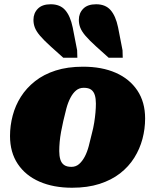

<svg xmlns="http://www.w3.org/2000/svg" viewBox="-20 -867 728 901"><path d="M411 -240Q418 -266 422 -291Q426 -316 428 -339Q430 -362 430 -381Q430 -404 425 -420.5Q420 -437 408 -446Q396 -455 373 -455Q352 -455 337 -442.5Q322 -430 310.5 -408Q299 -386 291.5 -358Q284 -330 277 -299Q271 -273 266.5 -248Q262 -223 260 -200.5Q258 -178 258 -158Q258 -136 263 -119Q268 -102 280.5 -93Q293 -84 315 -84Q336 -84 351 -97Q366 -110 377.5 -131.5Q389 -153 396.5 -181.5Q404 -210 411 -240ZM27 -229Q27 -277 39.5 -324.5Q52 -372 78 -413Q104 -454 144.5 -486Q185 -518 241 -536Q297 -554 370 -554Q458 -554 523 -525.5Q588 -497 624.5 -442.5Q661 -388 661 -311Q661 -262 648.5 -215Q636 -168 610 -126.5Q584 -85 543.5 -53.5Q503 -22 447 -4Q391 14 318 14Q231 14 165.5 -14.5Q100 -43 63.5 -97.5Q27 -152 27 -229ZM534 -739 555 -631 556 -596H490L431 -649Q399 -678 381.5 -698.5Q364 -719 357 -736.5Q350 -754 350 -774Q350 -805 370.5 -826Q391 -847 431 -847Q475 -847 499 -819.5Q523 -792 534 -739ZM321 -739 342 -631 343 -596H277L218 -649Q186 -678 168.5 -698.5Q151 -719 144 -736.5Q137 -754 137 -774Q137 -805 157.5 -826Q178 -847 218 -847Q262 -847 286 -819.5Q310 -792 321 -739Z"/></svg>

Font: Roboto Serif Black
Style: Italic
Weight: 900
Italic angle: -10°
Version: Version 1.008